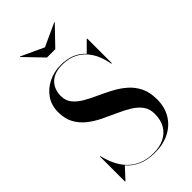

<svg xmlns="http://www.w3.org/2000/svg" viewBox="-293 -1055 1155 1155"><g transform="rotate(-45 285.0 -477.0)"><path d="M295.5 15Q231.5 15 186.8 -5.2Q142 -25.5 112.5 -60L48 10H44.5V-203.5H48Q58.5 -159 77 -120.2Q95.5 -81.5 124.2 -52.2Q153 -23 193.5 -6.2Q234 10.5 288.5 10.5Q340 10.5 378.5 -8.5Q417 -27.5 438.2 -63.8Q459.5 -100 459.5 -151Q459.5 -194.5 437.5 -224Q415.5 -253.5 379.5 -275.2Q343.5 -297 300.5 -316Q257.5 -335 214.2 -356Q171 -377 135 -405.2Q99 -433.5 77 -473.5Q55 -513.5 55 -571Q55 -628 84.5 -670.5Q114 -713 162 -736.5Q210 -760 266.5 -760Q315.5 -760 355.8 -744.5Q396 -729 425 -696.5L488.5 -760H492V-549.5H488Q475.5 -618.5 446 -664Q416.5 -709.5 373 -732Q329.5 -754.5 275 -754.5Q206 -754.5 170.5 -719.2Q135 -684 135 -627Q135 -588.5 156.5 -561.2Q178 -534 213.2 -513.2Q248.5 -492.5 290.8 -473.5Q333 -454.5 375.5 -432.2Q418 -410 453 -380Q488 -350 509.5 -307.5Q531 -265 531 -204Q531 -138 501.8 -88.8Q472.5 -39.5 419.2 -12.2Q366 15 295.5 15ZM240 -850 127.5 -967 130 -969 275 -902 421 -969 423.5 -967 311 -850Z"/></g></svg>

Font: Bodoni Moda 48pt Medium
Style: Regular
Weight: 500
Designer: Owen Earl
Foundry: indestructible type
Version: Version 2.005